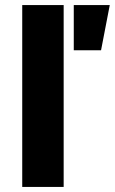

<svg xmlns="http://www.w3.org/2000/svg" viewBox="-20 -740 454 760"><path d="M68 0V-720H232V0ZM272 -541V-720H414.5L380 -541Z"/></svg>

Font: Geologica Cursive
Style: Bold
Weight: 700
Designer: Sindre Bremnes, Frode Helland
Foundry: Monokrom Skriftforlag AS
Version: Version 1.010;gftools[0.9.28]